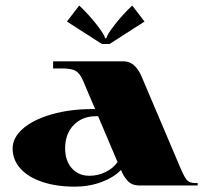

<svg xmlns="http://www.w3.org/2000/svg" viewBox="-20 -679 752 703"><path d="M381.1 -517.9H353.1L225.1 -600.1L270.1 -658.7Q302.9 -628.1 332.4 -590.7Q361.9 -553.3 364.9 -538.9H369.3Q372.4 -553.3 401.9 -590.7Q431.4 -628.1 464.2 -658.7L509.2 -600.1ZM174.4 -428.3V-454.5H432.7Q474.7 -454.5 498.7 -398.2L638.1 -69.9Q654.3 -31.5 663.9 -20.1Q673.5 -8.7 695.4 -8.7H703.7V0H489.1Q474.7 0 463.3 -5.2Q451.9 -10.5 444.1 -20.5Q436.2 -30.6 431.8 -38Q427.4 -45.5 423.1 -56.8Q396 -28.8 351 -12.2Q305.9 4.4 253.5 4.4Q186.2 4.4 134.4 -13.1Q82.6 -30.6 54.4 -62.3Q26.2 -94 26.2 -135.5Q26.2 -174.8 63.8 -207.8Q101.4 -240.8 168.9 -260.3Q236.5 -279.7 319.1 -279.7H328.2L283.7 -384.6Q272.3 -410.8 256.8 -419.6Q241.3 -428.3 208.9 -428.3ZM410.4 -85.7 339.2 -253.5H332.2Q281 -253.5 249.8 -221.2Q218.5 -188.8 218.5 -135.5Q218.5 -90.5 243 -62.9Q267.5 -35.4 307.7 -35.4Q338.7 -35.4 366.5 -49Q394.2 -62.5 410.4 -85.7Z"/></svg>

Font: Wabroye
Style: Medium
Weight: 500
Designer: gluk
Foundry: gluk
Version: Version 0.14